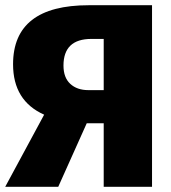

<svg xmlns="http://www.w3.org/2000/svg" viewBox="-27 -715 655 735"><path d="M313 -695H555V0H370V-243H305L196 0H-7L142 -276Q23 -329 23 -469Q23 -695 313 -695ZM311 -370H370V-566H323Q216 -566 216 -464Q216 -418 242 -394Q268 -370 311 -370Z"/></svg>

Font: FiraGO ExtraBold
Style: Regular
Weight: 800
Designer: bBox Type
Foundry: bBox Type GmbH
Version: Version 1.001;PS 001.001;hotconv 1.0.88;makeotf.lib2.5.64775